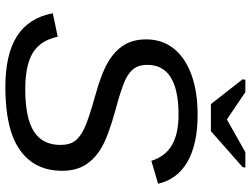

<svg xmlns="http://www.w3.org/2000/svg" viewBox="-128 -786 924 707"><g transform="rotate(90 333.5 -432.0)"><path d="M300.8 9.8Q179.2 9.8 112.1 -33.4Q44.9 -76.7 28.3 -165L114.7 -183.1Q127.9 -120.1 173.3 -91.8Q218.8 -63.5 307.6 -63.5Q414.6 -63.5 463.9 -95.5Q513.2 -127.4 513.2 -193.4Q513.2 -226.1 499 -245.8Q484.9 -265.6 450.7 -281.7Q433.6 -289.6 404.3 -299.3Q375 -309.1 333 -320.8Q251 -343.3 208.5 -368.2Q167 -392.6 145.8 -426.5Q124.5 -460.4 124.5 -508.3Q124.5 -567.9 158.4 -610.4Q192.4 -652.8 254.9 -675.5Q317.4 -698.2 402.3 -698.2Q509.8 -698.2 574.7 -661.1Q639.6 -624 656.2 -552.7L571.8 -527.8Q555.7 -579.1 513.9 -603.5Q472.2 -627.9 401.9 -627.9Q310.1 -627.9 264.2 -599.1Q218.3 -570.3 218.3 -512.7Q218.3 -483.4 231 -465.1Q243.7 -446.8 272 -432.6Q286.1 -425.8 314.5 -416.3Q342.8 -406.7 385.3 -395.5Q433.1 -382.3 467.3 -369.6Q501.5 -356.9 522.5 -344.7Q564.5 -320.3 586.4 -285.4Q608.4 -250.5 608.4 -199.2Q608.4 -98.6 532.7 -44.4Q457 9.8 300.8 9.8ZM594.7 -863.8 462.4 -747.1H362.8L271.5 -863.8L273.4 -874H318.8L418.9 -806.2H419.9L540 -874H596.7Z"/></g></svg>

Font: Arimo
Style: Italic
Weight: 400
Italic angle: -12°
Designer: Steve Matteson
Foundry: Monotype Imaging Inc.
Version: Version 1.33